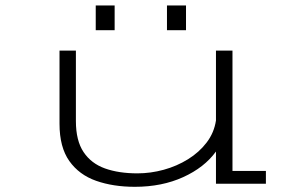

<svg xmlns="http://www.w3.org/2000/svg" viewBox="-20 -690 1140 721"><path d="M486.5 11.5Q405 11.5 341 -11Q277 -33.5 240.2 -85.5Q203.5 -137.5 203.5 -225V-500H265V-235.5Q265 -162 293.8 -119Q322.5 -76 374.2 -57.5Q426 -39 496 -39Q545.5 -39 594.8 -52.5Q644 -66 686 -92Q728 -118 756 -154.8Q784 -191.5 791 -237.5V-500H853V-48H978.5V0H791V-121Q747.5 -61 667.8 -24.8Q588 11.5 486.5 11.5ZM339.5 -669.5H410.5V-576.5H339.5ZM607 -669.5H678.5V-576.5H607Z"/></svg>

Font: Trispace Expanded ExtraLight
Style: Regular
Weight: 200
Width: 7
Designer: Tyler Finck
Foundry: Etcetera Type Company
Version: Version 1.210; ttfautohint (v1.8.3)